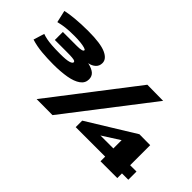

<svg xmlns="http://www.w3.org/2000/svg" viewBox="-78 -1178 1626 1626"><g transform="rotate(45 735.0 -365.0)"><path d="M23 -329 53 -427Q75 -419 101.5 -413.5Q128 -408 168 -405Q208 -402 270 -402Q340 -402 370 -411Q400 -420 400 -434Q400 -441 392 -445.5Q384 -450 360 -452Q336 -454 289 -454H153V-550H321Q392 -550 392 -570Q392 -577 372 -583Q352 -589 319 -592.5Q286 -596 247 -596Q181 -596 141.5 -591Q102 -586 83.5 -581Q65 -576 61 -576L36 -685Q72 -694 142.5 -701Q213 -708 300 -708Q447 -708 512 -679Q577 -650 577 -601Q577 -565 552.5 -543Q528 -521 492 -515Q546 -502 570 -480.5Q594 -459 594 -423Q594 -378 555 -350Q516 -322 447 -310Q378 -298 288 -298Q219 -298 151.5 -304Q84 -310 23 -329ZM589 10 398 9 975 -740 1166 -738ZM800 -57V-135L1224 -396L1354 -395V-155H1430V-57H1354V-1H1153V-57ZM998 -155H1153V-254Z"/></g></svg>

Font: Georama ExtraExtended ExtraBold
Style: Regular
Weight: 800
Width: 8
Designer: Jean-Baptiste Levee
Foundry: Production Type
Version: Version 1.000